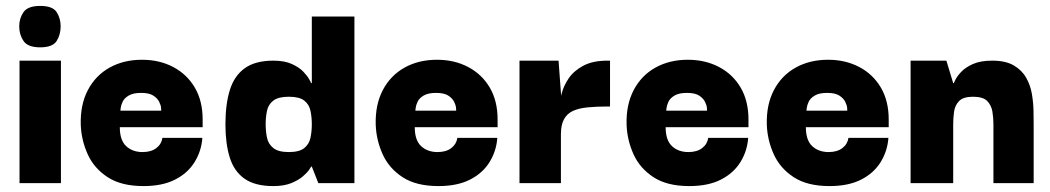

<svg xmlns="http://www.w3.org/2000/svg" viewBox="-20 -619 3549 649"><path d="M46 0V-414H186V0ZM116 -459Q74 -459 59.5 -480.5Q45 -502 45 -530Q45 -557 59.5 -578Q74 -599 116 -599Q158 -599 171.5 -578Q185 -557 185 -530Q185 -502 171.5 -480.5Q158 -459 116 -459Z M465 10Q390 10 344 -20Q298 -50 276.5 -97.5Q255 -145 253 -197Q251 -265 277 -314.5Q303 -364 350.5 -390.5Q398 -417 460 -417Q519 -417 565.5 -392.5Q612 -368 638.5 -323Q665 -278 665 -215Q665 -215 665 -204.5Q665 -194 665 -189H385Q385 -145 406.5 -125Q428 -105 462 -105Q491 -105 508.5 -118.5Q526 -132 529 -153H664Q661 -109 638 -71.5Q615 -34 572 -12Q529 10 465 10ZM387 -245H525Q525 -245 524.5 -254Q524 -263 518 -275Q512 -287 498 -296Q484 -305 457 -305Q430 -305 415 -296Q400 -287 394.5 -275Q389 -263 388 -254Q387 -245 387 -245Z M904 10Q842 10 806.5 -15Q771 -40 756.5 -87Q742 -134 742 -198Q742 -267 757 -315Q772 -363 807.5 -388.5Q843 -414 904 -414Q942 -414 967 -402.5Q992 -391 1006 -376Q1020 -361 1026 -349.5Q1032 -338 1032 -338H1034V-563H1178V0H1056L1034 -56H1032Q1032 -56 1025.5 -46Q1019 -36 1004 -23Q989 -10 964.5 0Q940 10 904 10ZM956 -105Q992 -105 1008.5 -118.5Q1025 -132 1029.5 -153.5Q1034 -175 1034 -199Q1034 -223 1029.5 -244.5Q1025 -266 1008.5 -279Q992 -292 956 -292Q921 -292 904 -279Q887 -266 882.5 -244.5Q878 -223 878 -199Q878 -175 882.5 -153.5Q887 -132 904 -118.5Q921 -105 956 -105Z M1462 10Q1387 10 1341 -20Q1295 -50 1273.5 -97.5Q1252 -145 1250 -197Q1248 -265 1274 -314.5Q1300 -364 1347.5 -390.5Q1395 -417 1457 -417Q1516 -417 1562.5 -392.5Q1609 -368 1635.5 -323Q1662 -278 1662 -215Q1662 -215 1662 -204.5Q1662 -194 1662 -189H1382Q1382 -145 1403.5 -125Q1425 -105 1459 -105Q1488 -105 1505.5 -118.5Q1523 -132 1526 -153H1661Q1658 -109 1635 -71.5Q1612 -34 1569 -12Q1526 10 1462 10ZM1384 -245H1522Q1522 -245 1521.5 -254Q1521 -263 1515 -275Q1509 -287 1495 -296Q1481 -305 1454 -305Q1427 -305 1412 -296Q1397 -287 1391.5 -275Q1386 -263 1385 -254Q1384 -245 1384 -245Z M1736 0V-414H1868L1877 -293L1876 -203V0ZM1876 -165 1873 -258Q1872 -276 1878.5 -302.5Q1885 -329 1902.5 -354.5Q1920 -380 1952 -397Q1984 -414 2033 -414H2042V-259H2032Q1995 -259 1965.5 -256Q1936 -253 1916.5 -244Q1897 -235 1886.5 -216Q1876 -197 1876 -165Z M2310 10Q2235 10 2189 -20Q2143 -50 2121.5 -97.5Q2100 -145 2098 -197Q2096 -265 2122 -314.5Q2148 -364 2195.5 -390.5Q2243 -417 2305 -417Q2364 -417 2410.5 -392.5Q2457 -368 2483.5 -323Q2510 -278 2510 -215Q2510 -215 2510 -204.5Q2510 -194 2510 -189H2230Q2230 -145 2251.5 -125Q2273 -105 2307 -105Q2336 -105 2353.5 -118.5Q2371 -132 2374 -153H2509Q2506 -109 2483 -71.5Q2460 -34 2417 -12Q2374 10 2310 10ZM2232 -245H2370Q2370 -245 2369.5 -254Q2369 -263 2363 -275Q2357 -287 2343 -296Q2329 -305 2302 -305Q2275 -305 2260 -296Q2245 -287 2239.5 -275Q2234 -263 2233 -254Q2232 -245 2232 -245Z M2784 10Q2709 10 2663 -20Q2617 -50 2595.5 -97.5Q2574 -145 2572 -197Q2570 -265 2596 -314.5Q2622 -364 2669.5 -390.5Q2717 -417 2779 -417Q2838 -417 2884.5 -392.5Q2931 -368 2957.5 -323Q2984 -278 2984 -215Q2984 -215 2984 -204.5Q2984 -194 2984 -189H2704Q2704 -145 2725.5 -125Q2747 -105 2781 -105Q2810 -105 2827.5 -118.5Q2845 -132 2848 -153H2983Q2980 -109 2957 -71.5Q2934 -34 2891 -12Q2848 10 2784 10ZM2706 -245H2844Q2844 -245 2843.5 -254Q2843 -263 2837 -275Q2831 -287 2817 -296Q2803 -305 2776 -305Q2749 -305 2734 -296Q2719 -287 2713.5 -275Q2708 -263 2707 -254Q2706 -245 2706 -245Z M3058 0V-414H3179L3202 -338H3204Q3204 -338 3209.5 -349.5Q3215 -361 3229 -376Q3243 -391 3268.5 -402.5Q3294 -414 3334 -414Q3379 -414 3406.5 -398Q3434 -382 3448.5 -356.5Q3463 -331 3468 -301.5Q3473 -272 3473.5 -244.5Q3474 -217 3474 -198V0H3338V-199Q3338 -221 3334.5 -242Q3331 -263 3317 -277.5Q3303 -292 3269 -292Q3236 -292 3222 -277.5Q3208 -263 3205 -242Q3202 -221 3202 -199V0Z"/></svg>

Font: Darker Grotesque Light Black
Style: Regular
Weight: 900
Version: Version 1.000;gftools[0.9.28]